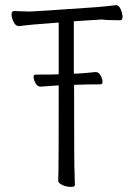

<svg xmlns="http://www.w3.org/2000/svg" viewBox="-20 -723 540 749"><path d="M209 -390 138 -385Q126 -385 118.5 -398.5Q111 -412 111 -424Q111 -432 119 -432Q197 -432 205 -433L209 -434V-635Q95 -627 54 -621Q41 -621 33 -637.5Q25 -654 25 -667Q25 -680 35 -680Q42 -680 60.5 -679Q79 -678 96 -678Q113 -678 355 -695Q394 -698 433 -703Q444 -703 451 -686.5Q458 -670 458 -657Q458 -644 449 -644Q392 -644 378 -647L268 -640V-436H284Q316 -438 353 -442Q365 -442 372.5 -428.5Q380 -415 380 -403Q380 -394 372 -394Q314 -394 269 -392V-387Q269 -68 271 -46L272 0Q272 6 255.5 6Q239 6 223 -1.5Q207 -9 207 -18Q207 -30 208 -56Q209 -82 209 -385Z"/></svg>

Font: Moon Stars Kai T HW Light
Style: Regular
Weight: 300
Designer: GuiWonder
Version: Version 1.101